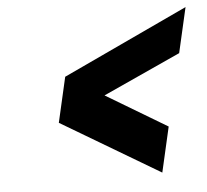

<svg xmlns="http://www.w3.org/2000/svg" viewBox="-43 -584 638 593"><g transform="rotate(-5 276.5 -287.5)"><path d="M280 -289 469 -176 437 -36 132 -217 164 -357 553 -539 521 -399Z"/></g></svg>

Font: Panefresco 999wt
Style: Italic
Weight: 900
Version: Version 1.001